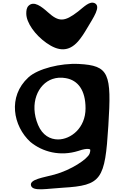

<svg xmlns="http://www.w3.org/2000/svg" viewBox="-20 -1126 892 1432"><path d="M207 -67C296 6 427 43 566 -1C638 -26 653 -11 653 -10C654 -7 654 3 648 20C633 60 511 142 386 176C307 198 195 211 212 260C228 303 328 281 449 274C738 257 763 214 788 -188C813 -579 794 -637 568 -649C433 -656 263 -614 192 -549C35 -405 78 -185 207 -67ZM372 -537C402 -547 435 -550 472 -543C561 -527 618 -454 618 -318C618 -171 508 -86 413 -86C355 -86 297 -116 264 -194C197 -353 262 -500 372 -537ZM326 -806C415 -743 492 -738 562 -817C584 -842 606 -875 630 -916C677 -996 735 -1077 687 -1102C648 -1120 608 -1076 562 -1040C460 -961 418 -962 338 -1034C290 -1077 233 -1122 193 -1083C178 -1068 176 -1047 176 -1025C176 -957 242 -865 326 -806Z"/></svg>

Font: Venom Sans
Style: Bd
Weight: 700
Version: Version 1.001